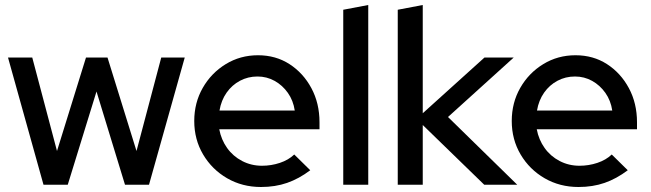

<svg xmlns="http://www.w3.org/2000/svg" viewBox="-20 -739 2604 768"><path d="M154 0 12 -509H109L208 -135L324 -509H410L526 -135L625 -509H719L576 0H480L366 -373L251 0Z M1024 9Q949 9 888.5 -26Q828 -61 792.5 -121Q757 -181 757 -255Q757 -328 791 -387.5Q825 -447 883 -482.5Q941 -518 1012 -518Q1083 -518 1138 -482.5Q1193 -447 1225.5 -386.5Q1258 -326 1258 -250V-222H857Q865 -180 888.5 -147Q912 -114 948.5 -95Q985 -76 1028 -76Q1065 -76 1099.5 -87.5Q1134 -99 1157 -121L1221 -58Q1176 -24 1128.5 -7.5Q1081 9 1024 9ZM858 -297H1159Q1153 -337 1131.5 -367.5Q1110 -398 1078.5 -415.5Q1047 -433 1010 -433Q972 -433 940 -416Q908 -399 886.5 -368.5Q865 -338 858 -297Z M1353 0V-700L1453 -719V0Z M1571 0V-700L1671 -719V-286L1918 -509H2035L1772 -271L2049 0H1917L1671 -239V0Z M2294 9Q2219 9 2158.5 -26Q2098 -61 2062.5 -121Q2027 -181 2027 -255Q2027 -328 2061 -387.5Q2095 -447 2153 -482.5Q2211 -518 2282 -518Q2353 -518 2408 -482.5Q2463 -447 2495.5 -386.5Q2528 -326 2528 -250V-222H2127Q2135 -180 2158.5 -147Q2182 -114 2218.5 -95Q2255 -76 2298 -76Q2335 -76 2369.5 -87.5Q2404 -99 2427 -121L2491 -58Q2446 -24 2398.5 -7.5Q2351 9 2294 9ZM2128 -297H2429Q2423 -337 2401.5 -367.5Q2380 -398 2348.5 -415.5Q2317 -433 2280 -433Q2242 -433 2210 -416Q2178 -399 2156.5 -368.5Q2135 -338 2128 -297Z"/></svg>

Font: Red Hat Display Medium
Style: Regular
Weight: 500
Designer: Pentagram, MCKL
Foundry: Pentagram, MCKL
Version: Version 1.023